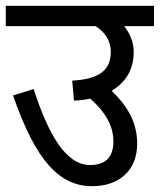

<svg xmlns="http://www.w3.org/2000/svg" viewBox="-20 -642 551 662"><path d="M0 -622V-552H309C340 -533 362 -503 362 -463C362 -397 318 -369 229 -364L235 -295C255 -296 274 -298 291 -302C340 -259 371 -211 371 -155C371 -94 338 -73 290 -73C208 -73 147 -177 96 -335L25 -313C104 -84 187 0 298 0C387 0 453 -51 453 -147C453 -230 409 -286 365 -329C414 -358 441 -403 441 -463C441 -497 428 -527 408 -552H511V-622Z"/></svg>

Font: Noto Sans SemiCondensed
Style: Italic
Weight: 400
Width: 4
Italic angle: -12°
Designer: Monotype Design Team
Foundry: Monotype Imaging Inc.
Version: Version 2.013